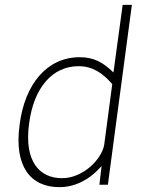

<svg xmlns="http://www.w3.org/2000/svg" viewBox="-20 -762 583 792"><path d="M225 10C321 10 381 -57 399 -77L390 0H425L524 -742H486L448 -463C406 -504 368 -526 309 -526C173 -526 82 -414 61 -248C37 -76 106 10 225 10ZM236 -27C142 -27 79 -97 100 -252C119 -400 196 -489 304 -489C360 -489 403 -462 443 -415L410 -166C401 -107 324 -27 236 -27Z"/></svg>

Font: United Sans Thin
Style: Italic
Weight: 100
Italic angle: -8°
Designer: Pablo Impallari, Rodrigo Fuenzalida (Modified by Dan O. Williams)
Version: Version 1.000;PS 001.000;hotconv 1.0.88;makeotf.lib2.5.64775